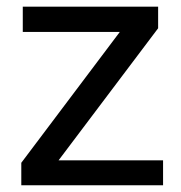

<svg xmlns="http://www.w3.org/2000/svg" viewBox="-20 -548 536 568"><path d="M447.8 -464.4V-528.3H47.4V-453.6H334.5L43 -66.4V0H462.4V-73.7H153.3Z"/></svg>

Font: Shabnam
Style: Regular
Weight: 400
Foundry: DejaVu fonts team - Redesigned by Saber Rastikerdar - Based on Vazir font
Version: Version 5.0.1